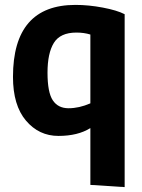

<svg xmlns="http://www.w3.org/2000/svg" viewBox="-20 -542 581 784"><path d="M349 -19Q298 13 218.5 13Q139 13 86 -49.5Q33 -112 33 -228Q33 -522 288 -522Q342 -522 400 -511Q458 -500 489 -484V222L349 213ZM292 -409Q226 -409 200 -367Q174 -325 174 -245Q174 -165 195.5 -132.5Q217 -100 260 -100Q303 -100 349 -120V-401Q323 -409 292 -409Z"/></svg>

Font: Rambla
Style: Bold
Weight: 700
Designer: Martin Sommaruga
Foundry: Martin Sommaruga
Version: Version 1.001